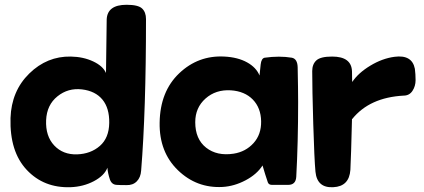

<svg xmlns="http://www.w3.org/2000/svg" viewBox="-20 -735 1790 811"><path d="M433.6 -26.4Q420.9 6.8 376.5 30.3Q332 53.7 278.3 55.7Q165 59.6 92.8 -17.6Q20.5 -94.7 24.4 -236.3Q28.3 -350.6 103.5 -424.3Q178.7 -498 279.3 -496.1Q332 -495.1 373.5 -475.6Q415 -456.1 427.7 -426.8Q429.7 -612.3 430.7 -653.3Q433.6 -714.8 514.6 -714.8Q563.5 -714.8 580.1 -699.2Q596.7 -683.6 596.7 -654.3Q596.7 -267.6 576.2 -14.6Q574.2 14.6 557.6 31.2Q541 47.9 513.7 46.9Q485.4 46.9 472.7 45.9Q452.1 44.9 444.3 23.4Q435.5 -2.9 433.6 -26.4ZM441.4 -215.8Q442.4 -278.3 412.6 -314.5Q382.8 -350.6 326.2 -357.4Q267.6 -364.3 222.7 -328.1Q177.7 -292 174.8 -227.5Q171.9 -160.2 209 -120.6Q246.1 -81.1 305.7 -83Q363.3 -85 401.9 -118.7Q440.4 -152.3 441.4 -215.8Z M1197.3 45.9H1128.9Q1115.2 45.9 1111.3 35.2Q1107.4 23.4 1100.1 1Q1092.8 -21.5 1088.9 -36.1Q1065.4 1 1017.6 26.4Q969.7 51.8 919.9 54.7Q810.5 60.5 731.4 -16.1Q652.3 -92.8 654.3 -216.8Q656.2 -348.6 736.8 -425.3Q817.4 -502 927.7 -496.1Q984.4 -493.2 1023.4 -471.7Q1062.5 -450.2 1076.2 -416L1081.1 -462.9Q1084 -488.3 1097.7 -491.2Q1160.2 -500 1212.9 -491.2Q1236.3 -486.3 1237.3 -451.2Q1239.3 -357.4 1239.3 -303.7Q1239.3 -132.8 1231.4 11.7Q1229.5 45.9 1197.3 45.9ZM966.8 -85.9Q1017.6 -93.8 1050.8 -130.4Q1084 -167 1083 -222.7Q1082 -279.3 1047.9 -314.5Q1013.7 -349.6 955.1 -353.5Q891.6 -357.4 848.1 -318.8Q804.7 -280.3 804.7 -218.8Q804.7 -147.5 850.6 -111.3Q896.5 -75.2 966.8 -85.9Z M1467.8 -232.4H1466.8Q1462.9 -72.3 1460 -17.6Q1455.1 52.7 1387.7 55.7Q1319.3 59.6 1312.5 -9.8Q1307.6 -62.5 1303.2 -210.9Q1298.8 -359.4 1298.8 -434.6Q1298.8 -463.9 1316.4 -480Q1334 -496.1 1382.8 -496.1Q1464.8 -496.1 1466.8 -433.6Q1466.8 -408.2 1467.3 -399.4Q1467.8 -390.6 1467.8 -388.7Q1493.2 -426.8 1543.9 -457.5Q1594.7 -488.3 1646.5 -495.1Q1720.7 -504.9 1732.4 -444.3Q1735.4 -421.9 1735.4 -396.5Q1735.4 -371.1 1722.2 -351.1Q1709 -331.1 1684.6 -331.1Q1541 -323.2 1467.8 -232.4Z"/></svg>

Font: Gen Jyuu GothicX Heavy
Style: Bold
Weight: 900
Designer: [Source Han Sans]
Ryoko NISHIZUKA  (kana & ideographs); Paul D. Hunt (Latin, Greek & Cyrillic); Wenlong ZHANG  (bopomofo
Version: Version 1.002.20150607